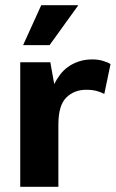

<svg xmlns="http://www.w3.org/2000/svg" viewBox="-20 -720 446 740"><path d="M58 0V-480H174L189 -396Q198 -414 211 -431.5Q224 -449 242 -462Q260 -475 283.5 -483Q307 -491 336 -491Q358 -491 376.5 -485.5Q395 -480 406 -473L382 -358Q371 -364 354 -369Q337 -374 312 -374Q266 -374 235.5 -344Q205 -314 205 -240V0ZM171 -546H69L139 -700H282Z"/></svg>

Font: Mukta ExtraBold
Style: Regular
Weight: 800
Designer: Girish Dalvi and Yashodeep Gholap
Foundry: Ek Type
Version: Version 2.538;PS 1.002;hotconv 16.6.51;makeotf.lib2.5.65220;